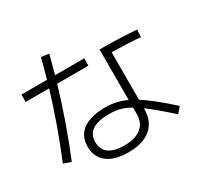

<svg xmlns="http://www.w3.org/2000/svg" viewBox="-165 -985 1268 1218"><g transform="rotate(-30 469.0 -376.0)"><path d="M240.2 -135.7Q240.2 -213.9 297.1 -255.4Q354 -296.9 461.9 -296.9Q502.4 -296.9 539.3 -288.8Q576.2 -280.8 614.3 -263.2V-632.8Q766.6 -632.8 883.8 -623L880.9 -569.3Q787.6 -577.6 671.9 -579.1V-231.4Q713.4 -205.1 762.9 -165.5Q812.5 -126 876 -68.4L840.8 -27.3Q731 -126 671.9 -169.4V-167Q671.9 -74.2 614.3 -24.9Q556.6 24.4 448.2 24.4Q348.6 24.4 294.4 -17.6Q240.2 -59.6 240.2 -135.7ZM213.9 -579.1H42V-632.8H229.5Q244.6 -684.6 268.6 -777.3L325.2 -769.5Q308.1 -702.1 288.6 -632.8H502V-579.1H272.9Q200.7 -335.4 105.5 -103.5L50.8 -122.1Q147 -355.5 213.9 -579.1ZM448.2 -26.4Q529.3 -26.4 571.8 -61.3Q614.3 -96.2 614.3 -162.1V-207.5Q574.7 -230 539.6 -239Q504.4 -248 461.9 -248Q296.9 -248 296.9 -137.7Q296.9 -82.5 335.2 -54.4Q373.5 -26.4 448.2 -26.4Z"/></g></svg>

Font: Pretendard Light
Style: Regular
Weight: 300
Designer: Base glyphs from Inter by Rasmus Andersson; Hangeul glyphs from Noto Sans CJK(Source Han Sans) by Jang Soo-young and Kan
Foundry: Kil Hyung-jin
Version: Version 1.309